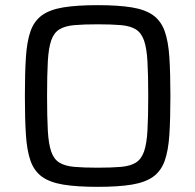

<svg xmlns="http://www.w3.org/2000/svg" viewBox="-20 -716 757 744"><path d="M358.1 8Q277.8 8 225.4 -0.6Q173 -9.3 142.7 -31.2Q112.4 -53.1 98.4 -92.6Q84.4 -132.2 80.4 -193.8Q76.4 -255.4 76.4 -344Q76.4 -432.6 80.4 -494.2Q84.4 -555.8 98.4 -595.4Q112.4 -634.9 142.7 -656.8Q173 -678.7 225.4 -687.4Q277.8 -696 358.1 -696Q438.4 -696 490.8 -687.4Q543.2 -678.7 573.5 -656.8Q603.8 -634.9 618.1 -595.4Q632.3 -555.8 636.3 -494.2Q640.3 -432.6 640.3 -344Q640.3 -255.4 636.3 -193.8Q632.3 -132.2 618.1 -92.6Q603.8 -53.1 573.5 -31.2Q543.2 -9.3 490.8 -0.6Q438.4 8 358.1 8ZM358.1 -66.2Q413.3 -66.2 449.3 -69.4Q485.2 -72.7 506.3 -85.8Q527.4 -98.9 538 -128.5Q548.5 -158.2 551.4 -210.1Q554.4 -262 554.4 -344Q554.4 -426 551.4 -477.9Q548.5 -529.8 538 -559.5Q527.4 -589.1 506.3 -602.2Q485.2 -615.3 449.3 -618.6Q413.3 -621.8 358.1 -621.8Q303.4 -621.8 267.5 -618.6Q231.6 -615.3 210.2 -602.2Q188.8 -589.1 178.5 -559.5Q168.2 -529.8 165.3 -477.9Q162.4 -426 162.4 -344Q162.4 -262 165.3 -210.1Q168.2 -158.2 178.5 -128.5Q188.8 -98.9 210.2 -85.8Q231.6 -72.7 267.5 -69.4Q303.4 -66.2 358.1 -66.2Z"/></svg>

Font: Saira Thin
Style: Regular
Weight: 100
Designer: Hector Gatti with collaboration of the Omnibus-Type team
Foundry: Omnibus-Type
Version: Version 1.101